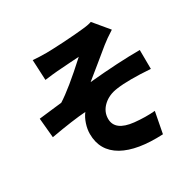

<svg xmlns="http://www.w3.org/2000/svg" viewBox="-178 -962 1195 1192"><g transform="rotate(-30 419.0 -366.5)"><path d="M371 -1Q267 -60 267 -181Q267 -215 279 -251.5Q291 -288 311 -314Q221 -308 58 -279L45 -419Q71 -422 131 -429Q186 -436 210 -438Q293 -490 447 -631Q432 -630 385 -627Q308 -622 286 -620Q259 -618 196 -610L189 -756Q233 -752 286 -752Q317 -752 409 -757Q506 -763 548 -768Q595 -772 620 -781L709 -674Q655 -640 622 -613Q591 -588 528 -536Q462 -482 432 -458Q643 -478 796 -478L797 -342Q640 -353 556 -341Q493 -333 453 -296Q412 -258 412 -206Q412 -120 542 -106Q620 -98 688 -104L659 47Q473 56 371 -1Z"/></g></svg>

Font: GenSekiGothic TW H
Style: Regular
Weight: 900
Version: Version 1.501;PS 1;hotconv 16.6.51;makeotf.lib2.5.65220